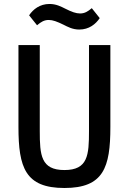

<svg xmlns="http://www.w3.org/2000/svg" viewBox="-20 -922 640 954"><path d="M71.7 -698.2V-291.2C71.7 -89.5 105.8 12.1 300.1 12.1C494.3 12.1 528.4 -89.5 528.4 -291.2V-698.2H422.2V-271.3C422.2 -151.6 416.9 -77.1 300.1 -77.1C183.2 -77.1 177.6 -151.6 177.6 -271.3V-698.2ZM124.6 -845.9 164.1 -796.5C184.3 -813.6 199.9 -822.8 222.3 -822.8C242.5 -822.8 263.8 -814.6 295.1 -799.4C317.1 -788.4 340.6 -775.2 373.9 -775.2C422.2 -775.2 455.3 -801.8 475.5 -832L436.1 -881.4C415.8 -864.3 400.2 -855.1 377.8 -855.1C357.6 -855.1 335.9 -862.9 305 -878.6C282.7 -889.6 259.2 -902.3 225.9 -902.3C177.9 -902.3 144.5 -875.7 124.6 -845.9Z"/></svg>

Font: Margiela Mono Medium
Style: Regular
Weight: 500
Designer: Mike Abbink, Paul van der Laan, Pieter van Rosmalen
Foundry: Bold Monday
Version: Version 2.003 2021